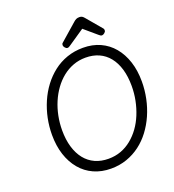

<svg xmlns="http://www.w3.org/2000/svg" viewBox="-215 -1429 1456 1611"><g transform="rotate(-20 513.5 -624.0)"><path d="M498 19Q414 19 345 -12Q276 -43 227.5 -101Q179 -159 153 -238.5Q127 -318 127 -416Q127 -491 142 -563.5Q157 -636 186 -703Q215 -770 257.5 -826.5Q300 -883 354.5 -925.5Q409 -968 476 -991.5Q543 -1015 620 -1015Q705 -1015 773 -984Q841 -953 889 -895.5Q937 -838 963 -758.5Q989 -679 989 -581Q989 -504 973.5 -430Q958 -356 928.5 -289Q899 -222 856.5 -165.5Q814 -109 759.5 -68Q705 -27 639.5 -4Q574 19 498 19ZM506 -66Q566 -66 617.5 -85Q669 -104 712.5 -139.5Q756 -175 790 -222Q824 -269 847.5 -326.5Q871 -384 883.5 -446.5Q896 -509 896 -574Q896 -659 876.5 -725Q857 -791 820 -837Q783 -883 730.5 -906.5Q678 -930 612 -930Q553 -930 501 -910.5Q449 -891 405.5 -856Q362 -821 327.5 -773.5Q293 -726 269 -669.5Q245 -613 232.5 -550.5Q220 -488 220 -423Q220 -339 240 -272.5Q260 -206 297 -160Q334 -114 387 -90Q440 -66 506 -66ZM499 -1058Q489 -1058 478.5 -1070Q468 -1082 468 -1093Q468 -1100 470 -1104.5Q472 -1109 477 -1113L629 -1246Q640 -1256 651.5 -1261.5Q663 -1267 681 -1267Q696 -1267 705.5 -1260.5Q715 -1254 723 -1244L837 -1109Q842 -1103 842.5 -1098Q843 -1093 843 -1089Q843 -1078 830.5 -1068Q818 -1058 808 -1058Q800 -1058 793.5 -1062.5Q787 -1067 780 -1073L670 -1167L527 -1070Q520 -1065 513.5 -1061.5Q507 -1058 499 -1058Z"/></g></svg>

Font: Playwrite ZA
Style: Regular
Weight: 400
Designer: Veronika Burian, José Scaglione
Foundry: TypeTogether
Version: Version 1.002